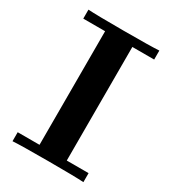

<svg xmlns="http://www.w3.org/2000/svg" viewBox="-170 -776 775 867"><g transform="rotate(30 218.0 -343.0)"><path d="M33.2 0V-46.9H147V-639.2H33.2V-686Q74.2 -683.1 218 -683.1Q361.8 -683.1 402.8 -686V-639.2H289.1V-46.9H402.8V0Q361.8 -2.9 218 -2.9Q74.2 -2.9 33.2 0Z"/></g></svg>

Font: CMU Serif
Style: Bold
Weight: 700
Version: Version 0.7.0